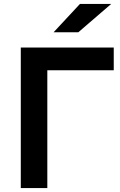

<svg xmlns="http://www.w3.org/2000/svg" viewBox="-20 -957 612 977"><path d="M85.8 0V-715H558.8V-599.6H148.3L220.8 -682.7V0ZM545.8 -936.9 378.6 -792.9H252.8L386.8 -936.9Z"/></svg>

Font: Wix Madefor Display
Style: Regular
Weight: 400
Designer: Dalton Maag Ltd
Foundry: Dalton Maag Ltd
Version: Version 3.100